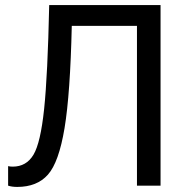

<svg xmlns="http://www.w3.org/2000/svg" viewBox="-20 -732 747 757"><path d="M520 0V-630H263Q257 -362 234.5 -227Q212 -92 169 -43.5Q126 5 48 5Q27 5 12 0V-77Q20 -75 30 -75Q84 -75 112 -122Q140 -169 154 -302.5Q168 -436 174 -712H613V0Z"/></svg>

Font: CST
Style: Regular
Weight: 400
Version: Version 1.00